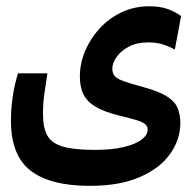

<svg xmlns="http://www.w3.org/2000/svg" viewBox="-20 -420 626 615"><path d="M267.6 175.3Q140.6 175.3 77.9 126.5Q15.1 77.6 15.1 -32.7Q15.1 -70.3 20.3 -107.7Q25.4 -145 37.6 -185.1H131.8Q125.5 -143.6 121.6 -116Q117.7 -88.4 117.7 -55.2Q117.7 -10.7 131.6 14.2Q145.5 39.1 181.6 49.6Q217.8 60.1 283.2 60.1Q338.4 60.1 376.2 51Q414.1 42 433.6 27.1Q453.1 12.2 453.1 -4.9Q453.1 -15.1 445.3 -22Q437.5 -28.8 418.2 -34.9Q398.9 -41 363.8 -49.3Q315.9 -61 288.1 -76.9Q260.3 -92.8 248 -116.5Q235.8 -140.1 235.8 -174.8Q235.8 -215.8 252.2 -255.6Q268.6 -295.4 298.3 -328.1Q328.1 -360.8 368.9 -380.4Q409.7 -399.9 458.5 -399.9Q492.2 -399.9 516.4 -391.4Q540.5 -382.8 560.1 -368.7L540 -261.2Q522.5 -271 502.2 -277.6Q481.9 -284.2 455.6 -284.2Q418 -284.2 392.3 -270.5Q366.7 -256.8 353.3 -237.3Q339.8 -217.8 339.8 -199.7Q339.8 -185.1 347.7 -176.3Q355.5 -167.5 376.5 -159.9Q397.5 -152.3 439 -141.1Q489.3 -127.4 514.9 -111.1Q540.5 -94.7 549.1 -73.7Q557.6 -52.7 557.6 -26.4Q557.6 26.9 525.1 72.8Q492.7 118.7 428.2 147Q363.8 175.3 267.6 175.3Z"/></svg>

Font: Cascadia Code Medium
Style: Regular
Weight: 500
Monospace: yes
Designer: Aaron Bell
Foundry: Saja Typeworks
Version: Version 2407.024